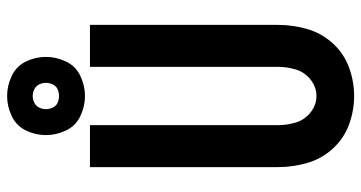

<svg xmlns="http://www.w3.org/2000/svg" viewBox="-258 -750 1016 540"><g transform="rotate(-90 250.0 -480.0)"><path d="M250 -749Q221 -749 193.5 -762Q166 -775 153 -802.5Q140 -830 140 -859Q140 -888 153 -915Q166 -942 193.5 -955Q221 -968 250 -968Q279 -968 306.5 -955Q334 -942 347 -915Q360 -888 360 -859Q360 -830 347 -802.5Q334 -775 306.5 -762Q279 -749 250 -749ZM250 -822Q260 -822 269 -826Q278 -830 282.5 -839.5Q287 -849 287 -859Q287 -869 282.5 -878Q278 -887 269 -891.5Q260 -896 250 -896Q240 -896 231 -891.5Q222 -887 217.5 -878Q213 -869 213 -859Q213 -849 217.5 -839.5Q222 -830 231 -826Q240 -822 250 -822ZM250 8Q209 8 169.5 -6.5Q130 -21 101.5 -52.5Q73 -84 61.5 -124.5Q50 -165 50 -206V-735H168V-206Q168 -181 175.5 -156Q183 -131 204 -114.5Q225 -98 250 -98Q275 -98 296 -114.5Q317 -131 324.5 -156Q332 -181 332 -206V-735H450V-206Q450 -165 438.5 -124.5Q427 -84 398.5 -52.5Q370 -21 330.5 -6.5Q291 8 250 8Z"/></g></svg>

Font: Iosevka SS01
Style: Bold
Weight: 700
Monospace: yes
Designer: Belleve Invis
Foundry: Belleve Invis
Version: 2.3.3; ttfautohint (v1.8.3)